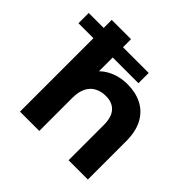

<svg xmlns="http://www.w3.org/2000/svg" viewBox="-230 -920 1098 1098"><g transform="rotate(45 319.5 -371.0)"><path d="M-46 -594V-677H439V-594ZM401 -546Q465 -546 515.5 -520.5Q566 -495 595 -442.5Q624 -390 624 -308V0H468V-284Q468 -349 439.5 -380Q411 -411 360 -411Q322 -411 292.5 -395.5Q263 -380 247 -348Q231 -316 231 -266V0H75V-742H231V-389L195 -434Q224 -488 278 -517Q332 -546 401 -546Z"/></g></svg>

Font: MOST Montserrat
Style: Bold
Weight: 700
Designer: Julieta Ulanovsky
Foundry: Julieta Ulanovsky
Version: Version 8.000;March 11, 2024;FontCreator 15.0.0.2926 64-bit